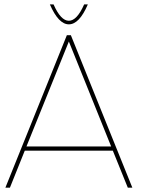

<svg xmlns="http://www.w3.org/2000/svg" viewBox="-20 -869 663 889"><path d="M102.5 -190.9H494.6L298.8 -676.8ZM94.7 -171.4 25.9 0H4.9L289.6 -706.1H308.1L592.8 0H571.8L502.4 -171.4ZM228 -848.6Q261.2 -772.9 298.8 -772.9Q336.4 -772.9 369.6 -848.6H386.7Q347.2 -756.3 298.8 -756.3Q251 -756.3 210.9 -848.6Z"/></svg>

Font: Fortheenas_01
Style: Regular
Weight: 100
Designer: Situjuh Nazara
Version: Version 1.10 September 8, 2014